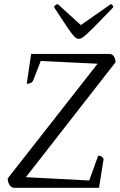

<svg xmlns="http://www.w3.org/2000/svg" viewBox="-20 -899 574 919"><path d="M49 0Q34 0 25.5 -14Q17 -28 17 -45L447 -594L175 -607L139 -515Q132 -498 108 -498L129 -641H502Q518 -641 525.5 -628.5Q533 -616 533 -601L104 -51L407 -35L450 -154Q461 -154 466.5 -149.5Q472 -145 476 -138L454 0ZM357 -713Q350 -713 343.5 -717.5Q337 -722 325.5 -736Q314 -750 294 -780.5Q274 -811 239 -864Q239 -870 245 -874.5Q251 -879 257 -879L367 -779L510 -879Q515 -879 518.5 -874.5Q522 -870 522 -864Q471 -811 441 -780.5Q411 -750 395.5 -736Q380 -722 372 -717.5Q364 -713 357 -713Z"/></svg>

Font: Petrona Light
Style: Italic
Weight: 300
Italic angle: -9°
Designer: Ringo R. Seeber
Foundry: Ringo R. Seeber
Version: Version 2.001; ttfautohint (v1.8.3)